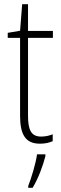

<svg xmlns="http://www.w3.org/2000/svg" viewBox="-20 -677 292 918"><path d="M177 -24C128 -24 114 -57 114 -124V-496H233V-529H114V-657H86L76 -530L17 -520V-496H76V-124C76 -36 100 10 171 10C197 10 216 5 232 -2V-35C218 -29 198 -24 177 -24ZM197 70V61H157C152 102 129 177 115 212V221H136C163 176 185 117 197 70Z"/></svg>

Font: Noto Sans Hebrew Condensed ExtraLight
Style: Regular
Weight: 200
Width: 3
Designer: Monotype Design Team
Foundry: Monotype Imaging Inc.
Version: Version 2.004